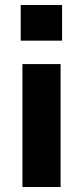

<svg xmlns="http://www.w3.org/2000/svg" viewBox="-20 -750 332 770"><path d="M63 -587V-730H229V-587ZM70 0V-493H223V0Z"/></svg>

Font: Nunito Sans 11pt ExtraBold
Style: Regular
Weight: 800
Version: Version 3.101;gftools[0.9.27]